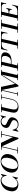

<svg xmlns="http://www.w3.org/2000/svg" viewBox="2562 -3128 574 5750"><g transform="rotate(-90 2849.0 -253.0)"><path d="M202 10Q158 10 115.5 -3.8Q73 -17.5 41.8 -48.5Q10.5 -79.5 -1.2 -130.2Q-13 -181 4 -255Q21 -329 56.8 -379.8Q92.5 -430.5 138.2 -461.5Q184 -492.5 231.5 -506.2Q279 -520 319.5 -520Q360 -520 391.2 -503.2Q422.5 -486.5 442.8 -459.8Q463 -433 471.8 -402.8Q480.5 -372.5 476 -345H456Q459.5 -381.5 443.8 -416.2Q428 -451 398.2 -473.8Q368.5 -496.5 329 -496.5Q282 -496.5 240.8 -468.8Q199.5 -441 168 -387.2Q136.5 -333.5 118.5 -255Q100.5 -177 108.5 -123.5Q116.5 -70 146.2 -42.5Q176 -15 223 -15Q251.5 -15 281.8 -28Q312 -41 339.8 -63Q367.5 -85 388.8 -111.5Q410 -138 420 -165H439.5Q430.5 -134 405.8 -103Q381 -72 346.8 -46.5Q312.5 -21 274.8 -5.5Q237 10 202 10ZM384 0 359 -66Q374 -81 384 -91.2Q394 -101.5 402 -111Q410 -120.5 418.8 -133Q427.5 -145.5 439.5 -165L401.5 0ZM476 -345Q472 -373 466.8 -390.2Q461.5 -407.5 455.2 -421.5Q449 -435.5 441 -452L496.5 -510H514Z M771 10Q694.5 10 641 -22.2Q587.5 -54.5 566 -114Q544.5 -173.5 563 -255Q577 -316 610 -365Q643 -414 688.5 -448.5Q734 -483 786.8 -501.5Q839.5 -520 893.5 -520Q965.5 -520 1019.5 -487.8Q1073.5 -455.5 1097.5 -396Q1121.5 -336.5 1102.5 -255Q1084 -173.5 1034.5 -114Q985 -54.5 916.2 -22.2Q847.5 10 771 10ZM775.5 -8Q816.5 -8 850.2 -26.5Q884 -45 910.5 -78.5Q937 -112 956.5 -157Q976 -202 988 -255Q1000 -308 1000.2 -353Q1000.5 -398 988.2 -431.5Q976 -465 951.2 -483.5Q926.5 -502 889.5 -502Q852.5 -502 819.2 -483.5Q786 -465 758.5 -431.5Q731 -398 710.2 -353Q689.5 -308 677.5 -255Q665.5 -202 664 -157Q662.5 -112 673.5 -78.5Q684.5 -45 709.5 -26.5Q734.5 -8 775.5 -8Z M1564.5 10 1330 -510H1445L1616.5 -157L1698 -510H1718.5L1598.5 10ZM1126 0 1130.5 -19.5H1314.5L1310 0ZM1206.5 0 1320 -490.5H1239.5L1243.5 -510H1344.5L1227 0ZM1608.5 -490.5 1612.5 -510H1799.5L1795.5 -490.5Z M1995 14.5Q1948.5 14.5 1916.2 -2.8Q1884 -20 1863.5 -46.8Q1843 -73.5 1832.5 -104Q1822 -134.5 1819 -160.5H1838.5Q1841 -138 1850.5 -111.8Q1860 -85.5 1877.5 -61.8Q1895 -38 1921.8 -22.8Q1948.5 -7.5 1985.5 -7.5Q2026 -7.5 2055 -20.5Q2084 -33.5 2101.8 -55.8Q2119.5 -78 2125.5 -105Q2132 -134 2120.8 -153.5Q2109.5 -173 2086.5 -187.2Q2063.5 -201.5 2035.2 -213.8Q2007 -226 1978.8 -239.8Q1950.5 -253.5 1928.8 -272.2Q1907 -291 1897.5 -318.2Q1888 -345.5 1897 -385Q1907 -428 1933.8 -458Q1960.5 -488 1999.8 -504Q2039 -520 2085.5 -520Q2132 -520 2165 -498.5Q2198 -477 2215.8 -441.8Q2233.5 -406.5 2233.5 -364.5H2214Q2212.5 -400.5 2197.2 -430.5Q2182 -460.5 2155 -478.8Q2128 -497 2089.5 -497Q2040.5 -497 2012.8 -473.2Q1985 -449.5 1978 -420Q1972.5 -395.5 1984.2 -378Q1996 -360.5 2019 -347.2Q2042 -334 2070.2 -321.8Q2098.5 -309.5 2126.2 -294.8Q2154 -280 2175.5 -260.2Q2197 -240.5 2206.2 -212.5Q2215.5 -184.5 2206.5 -145Q2194.5 -92.5 2163.8 -57Q2133 -21.5 2089.2 -3.5Q2045.5 14.5 1995 14.5ZM1779.5 10 1819 -160.5Q1826.5 -136 1832.8 -120.2Q1839 -104.5 1845.8 -90.8Q1852.5 -77 1861.5 -57.5L1796.5 10ZM2233.5 -364.5Q2229.5 -387 2223.2 -400.8Q2217 -414.5 2209 -427.5Q2201 -440.5 2191 -460L2252.5 -520H2269.5Z M2524.5 14.5Q2455.5 14.5 2412.8 -8Q2370 -30.5 2355.8 -77Q2341.5 -123.5 2358 -195L2430.5 -510H2525.5L2455.5 -205Q2446.5 -167 2445 -131.8Q2443.5 -96.5 2453 -69Q2462.5 -41.5 2485.8 -25.5Q2509 -9.5 2550 -9.5Q2595 -9.5 2632.5 -29.2Q2670 -49 2697.8 -90.2Q2725.5 -131.5 2740 -195L2812.5 -510H2832L2759.5 -195Q2744 -127.5 2712.2 -80.8Q2680.5 -34 2633.2 -9.8Q2586 14.5 2524.5 14.5ZM2361.5 -490.5 2365.5 -510H2601L2597 -490.5ZM2744.5 -490.5 2748.5 -510H2897L2893 -490.5Z M3133 10 3024.5 -510H3121L3212 -89L3478 -510H3499L3171.5 10ZM2852 0 2856.5 -19.5H2967.5L2962.5 0ZM2897 0 3010.5 -490.5H2960.5L2964.5 -510H3035L2917.5 0ZM3321 0 3325.5 -19.5H3520.5L3516 0ZM3376 0 3493.5 -510H3633.5L3629 -490.5H3584L3471 0Z M3786 -194.5 3790.5 -214H3895.5Q3936 -214 3965.8 -232.8Q3995.5 -251.5 4015 -282.8Q4034.5 -314 4043 -352Q4052 -390 4047 -421.5Q4042 -453 4021 -471.8Q4000 -490.5 3959.5 -490.5H3714.5L3718.5 -510H3963.5Q4039 -510 4084.8 -492.2Q4130.5 -474.5 4147.5 -439.5Q4164.5 -404.5 4152.5 -352Q4140.5 -299.5 4107.5 -264.5Q4074.5 -229.5 4020.5 -212Q3966.5 -194.5 3891 -194.5ZM3601 0 3605.5 -19.5H3831L3826.5 0ZM3666.5 0 3784 -510H3879L3761.5 0Z M4267.5 0 4272 -19.5H4357L4465.5 -490.5H4391.5Q4345.5 -490.5 4314.5 -471.2Q4283.5 -452 4263.2 -414Q4243 -376 4230 -320H4210L4253.5 -510H4782L4738.5 -320H4719Q4732 -376 4729.5 -414Q4727 -452 4704.8 -471.2Q4682.5 -490.5 4636.5 -490.5H4561L4452.5 -19.5H4537L4532.5 0Z M4827.5 0 4945 -510H5039.5L4922 0ZM4742 0 4746.5 -19.5H5021.5L5017 0ZM4855.5 -490.5 4859.5 -510H5134.5L5130.5 -490.5Z M5167.5 0 5285 -510H5380L5262.5 0ZM5102 0 5106.5 -19.5H5381.5Q5425 -19.5 5460.8 -32Q5496.5 -44.5 5523.2 -78Q5550 -111.5 5564.5 -175H5584L5543.5 0ZM5430 -188.5Q5436 -214.5 5426 -231Q5416 -247.5 5397.2 -255.2Q5378.5 -263 5357.5 -263H5302.5L5307 -282.5H5362Q5383 -282.5 5405.2 -289.2Q5427.5 -296 5444.8 -311.5Q5462 -327 5468 -353H5488L5450 -188.5ZM5601 -355Q5613.5 -408.5 5602.5 -438Q5591.5 -467.5 5565.5 -479Q5539.5 -490.5 5506 -490.5H5215.5L5219.5 -510H5656.5L5621 -355Z"/></g></svg>

Font: Bodoni Moda SC 11pt
Style: Italic
Weight: 400
Italic angle: -13°
Version: Version 2.005